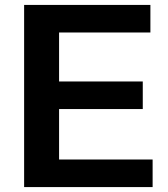

<svg xmlns="http://www.w3.org/2000/svg" viewBox="-20 -760 683 780"><path d="M78 -740H591V-628H220V-429H560V-317H220V-112H600V0H78Z"/></svg>

Font: Encode Sans Normal
Style: SemiBold
Weight: 600
Designer: Pablo Impallari, Andres Torresi
Foundry: Pablo Impallari, Andres Torresi
Version: Version 1.000; ttfautohint (v1.00) -l 8 -r 50 -G 200 -x 14 -